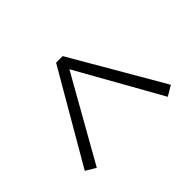

<svg xmlns="http://www.w3.org/2000/svg" viewBox="-133 -785 847 847"><g transform="rotate(45 290.5 -361.5)"><path d="M517 -583 489 -630 62 -382V-341L489 -93L517 -140L124 -362Z"/></g></svg>

Font: Source Han Serif JP Medium
Style: Regular
Weight: 500
Designer: Ryoko NISHIZUKA 西塚涼子 (kana & ideographs); Frank Grießhammer (Latin, Greek & Cyrillic); Wenlong ZHANG 张文龙 (bopomofo); San
Foundry: Adobe Systems Incorporated
Version: Version 1.001;PS 1.001;hotconv 16.6.54;makeotf.lib2.5.65590